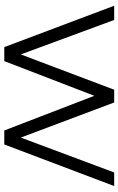

<svg xmlns="http://www.w3.org/2000/svg" viewBox="156 -722 566 919"><g transform="rotate(90 439.5 -263.0)"><path d="M871 -526 672 0H605L439 -431L273 0H206L8 -526H76L241 -79L410 -526H471L639 -79L806 -526Z"/></g></svg>

Font: Idrija
Style: Regular
Weight: 400
Designer: Julieta Ulanovsky
Foundry: Julieta Ulanovsky
Version: Version 7.200